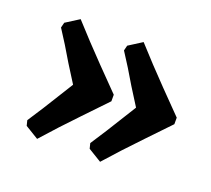

<svg xmlns="http://www.w3.org/2000/svg" viewBox="-75 -504 607 553"><g transform="rotate(20 229.0 -227.5)"><path d="M295 -181 323 -226 289 -280Q261 -328 234 -369L238 -385L279 -411Q325 -360 376.5 -307Q428 -254 443 -239V-219Q428 -203 376.5 -149.5Q325 -96 279 -44L238 -69L234 -85Q267 -135 295 -181ZM102 -181 130 -226 96 -280Q68 -328 41 -369L45 -385L86 -411Q132 -360 183.5 -307Q235 -254 250 -239V-219Q235 -203 183.5 -149.5Q132 -96 86 -44L45 -69L41 -85Q74 -135 102 -181Z"/></g></svg>

Font: Sahitya
Style: Bold
Weight: 700
Designer: Juan Pablo del Peral
Foundry: Juan Pablo del Peral (http://www.huertatipografica.com)
Version: Version 1.001;PS 001.000;hotconv 1.0.70;makeotf.lib2.5.58329